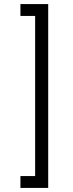

<svg xmlns="http://www.w3.org/2000/svg" viewBox="-20 -820 356 940"><path d="M216 100H80V42H152V-742H80V-800H216Z"/></svg>

Font: Figtree Light Light
Style: Regular
Weight: 300
Version: Version 2.001;gftools[0.9.30]